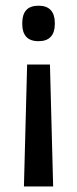

<svg xmlns="http://www.w3.org/2000/svg" viewBox="-20 -520 277 690"><path d="M159.5 -288 171 150H66L77.5 -288ZM118.5 -499.5Q148 -499.5 162.5 -483.5Q177 -467.5 177 -438V-433Q177 -404 162.5 -388Q148 -372 118.5 -372Q88.5 -372 74.2 -388Q60 -404 60 -433V-438Q60 -467.5 74.2 -483.5Q88.5 -499.5 118.5 -499.5Z"/></svg>

Font: Anek Gujarati Medium Medium
Style: Regular
Weight: 500
Version: Version 1.003